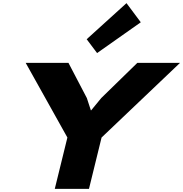

<svg xmlns="http://www.w3.org/2000/svg" viewBox="-20 -1214 1177 1234"><path d="M862.8 -810.1H1137.2L632.8 -330.1L551.8 0H332L413.1 -330.1L145 -810.1H419.9L538.1 -584L564 -504.9H565.9L630.9 -584ZM793 -1193.8 884.8 -1070.8 604 -873 537.1 -961.9Z"/></svg>

Font: Sinkin Sans 900 X Black Italic
Style: Regular
Weight: 950
Italic angle: -112°
Designer: Keith Bates
Foundry: K-Type
Version: Sinkin Sans (version 1.0)  by Keith Bates   •   © 2014   www